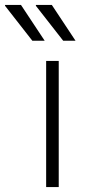

<svg xmlns="http://www.w3.org/2000/svg" viewBox="-86 -758 358 778"><path d="M101 0V-511H152V0ZM170 -593 59 -735 60 -738H124L220 -593ZM45 -593 -66 -735 -65 -738H-1L95 -593Z"/></svg>

Font: Chivo Medium Thin
Style: Regular
Weight: 250
Version: Version 2.002